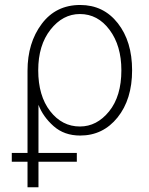

<svg xmlns="http://www.w3.org/2000/svg" viewBox="-20 -538 612 787"><path d="M307.6 -19.5Q377 -19.5 427.2 -81.5Q477.5 -143.6 477.5 -250Q477.5 -350.6 429.2 -415.5Q380.9 -480.5 307.6 -480.5Q237.3 -480.5 187 -416.5Q136.7 -352.5 136.7 -250Q136.7 -145.5 185.5 -82.5Q234.4 -19.5 307.6 -19.5ZM28.3 125V88.9H92.8V-248Q92.8 -362.3 150.9 -439.9Q209 -517.6 308.6 -517.6Q404.3 -517.6 462.9 -442.9Q521.5 -368.2 521.5 -250Q521.5 -130.9 461.9 -56.6Q402.3 17.6 308.6 17.6Q243.2 17.6 199.7 -21Q156.2 -59.6 137.7 -108.4V88.9H294.9V125H137.7V229.5H92.8V125Z"/></svg>

Font: Gothic A1 ExtraLight
Style: Regular
Weight: 275
Designer: HanYang I&C Co.,Ltd.
Foundry: HanYang I&C Co.,Ltd.
Version: Version 2.50